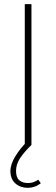

<svg xmlns="http://www.w3.org/2000/svg" viewBox="-20 -696 270 922"><path d="M99 0V-676H131V0ZM113 206Q78 206 54 185Q30 164 30 125Q30 93 54 54Q78 15 109 -15L131 0Q96 34 76.5 63.5Q57 93 57 125Q57 156 72.5 169.5Q88 183 115 183Q129 183 140 179Q151 175 164 167L176 184Q162 195 146 200.5Q130 206 113 206Z"/></svg>

Font: Outfit Thin Thin
Style: Regular
Weight: 250
Version: Version 1.100;gftools[0.9.27]